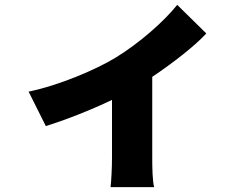

<svg xmlns="http://www.w3.org/2000/svg" viewBox="-20 -678 1040 792"><path d="M98 -300 169 -158C244 -181 353 -223 442 -266V-26C442 12 439 72 436 94H616C609 72 608 12 608 -26V-361C696 -420 784 -489 831 -540L711 -658C659 -592 554 -499 455 -439C377 -392 228 -327 98 -300Z"/></svg>

Font: Noto Sans KR Black
Style: Regular
Weight: 900
Designer: Ryoko NISHIZUKA 西塚涼子 (kana, bopomofo & ideographs); Paul D. Hunt (Latin, Greek & Cyrillic); Sandoll Communications 산돌커뮤니
Foundry: Adobe
Version: Version 2.004;hotconv 1.0.118;makeotfexe 2.5.65603